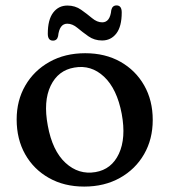

<svg xmlns="http://www.w3.org/2000/svg" viewBox="-20 -677 626 709"><path d="M294.5 -480.5Q368.5 -480.5 424.5 -449Q480.5 -417.5 512.2 -362Q544 -306.5 544 -234Q544 -163 512 -107.5Q480 -52 422.8 -20Q365.5 12 291 12Q217 12 160.8 -19.8Q104.5 -51.5 73 -107.2Q41.5 -163 41.5 -236Q41.5 -306 73.5 -361.2Q105.5 -416.5 162.8 -448.5Q220 -480.5 294.5 -480.5ZM332.5 -41.5Q392 -51.5 419 -109.2Q446 -167 429.5 -256.5Q412 -349 364.2 -393.8Q316.5 -438.5 254.5 -427.5Q194.5 -417.5 167 -360.2Q139.5 -303 156.5 -213Q173.5 -120 222 -75.5Q270.5 -31 332.5 -41.5ZM357 -527.5Q328.5 -527.5 306.5 -543Q284.5 -558.5 266 -574Q247.5 -589.5 228.5 -589.5Q199.5 -589.5 194.5 -543.5Q191 -527 175.5 -527Q156.5 -527 156.5 -552.5Q156.5 -604 176.2 -630.2Q196 -656.5 229 -656.5Q257.5 -656.5 279.5 -641Q301.5 -625.5 320 -610Q338.5 -594.5 357.5 -594.5Q386.5 -594.5 391 -640Q395 -657 410.5 -657Q429.5 -657 429.5 -631Q429.5 -579 409.5 -553.2Q389.5 -527.5 357 -527.5Z"/></svg>

Font: Fraunces 9pt S050
Style: Regular
Weight: 400
Version: Version 1.000; ttfautohint (v1.8.3)